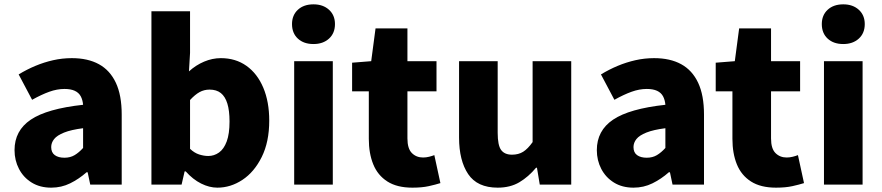

<svg xmlns="http://www.w3.org/2000/svg" viewBox="-20 -851 4067 885"><path d="M216 14Q164 14 126 -9.5Q88 -33 67.5 -72.5Q47 -112 47 -159Q47 -249 122 -299.5Q197 -350 363 -368Q361 -391 352 -407.5Q343 -424 324.5 -432.5Q306 -441 277 -441Q243 -441 207 -428Q171 -415 128 -391L66 -508Q104 -531 143.5 -547.5Q183 -564 225 -573.5Q267 -583 311 -583Q385 -583 436 -555Q487 -527 514 -469.5Q541 -412 541 -323V0H396L384 -57H379Q344 -26 303.5 -6Q263 14 216 14ZM277 -124Q304 -124 324 -136Q344 -148 363 -169V-260Q308 -253 275.5 -240Q243 -227 229.5 -210Q216 -193 216 -173Q216 -148 232.5 -136Q249 -124 277 -124Z M982 14Q945 14 907 -5Q869 -24 836 -61H831L817 0H678V-799H856V-607L851 -522Q883 -551 921 -567Q959 -583 998 -583Q1066 -583 1116 -547.5Q1166 -512 1193.5 -447Q1221 -382 1221 -295Q1221 -197 1186.5 -127.5Q1152 -58 1097.5 -22Q1043 14 982 14ZM940 -132Q967 -132 989.5 -148Q1012 -164 1025 -199Q1038 -234 1038 -291Q1038 -341 1028 -373.5Q1018 -406 998 -422Q978 -438 946 -438Q921 -438 900 -426.5Q879 -415 856 -390V-165Q876 -146 898 -139Q920 -132 940 -132Z M1336 0V-569H1514V0ZM1425 -648Q1380 -648 1353 -673Q1326 -698 1326 -740Q1326 -781 1353 -806Q1380 -831 1425 -831Q1469 -831 1496.5 -806Q1524 -781 1524 -740Q1524 -698 1496.5 -673Q1469 -648 1425 -648Z M1881 14Q1810 14 1765.5 -14.5Q1721 -43 1700.5 -93.5Q1680 -144 1680 -211V-430H1603V-562L1691 -569L1711 -720H1858V-569H1992V-430H1858V-213Q1858 -166 1878.5 -145.5Q1899 -125 1930 -125Q1944 -125 1958 -128.5Q1972 -132 1982 -136L2010 -7Q1988 0 1956.5 7Q1925 14 1881 14Z M2274 14Q2180 14 2138 -48.5Q2096 -111 2096 -217V-569H2274V-239Q2274 -181 2290 -159.5Q2306 -138 2340 -138Q2370 -138 2391.5 -151.5Q2413 -165 2435 -196V-569H2613V0H2468L2455 -78H2451Q2416 -36 2374 -11Q2332 14 2274 14Z M2900 14Q2848 14 2810 -9.5Q2772 -33 2751.5 -72.5Q2731 -112 2731 -159Q2731 -249 2806 -299.5Q2881 -350 3047 -368Q3045 -391 3036 -407.5Q3027 -424 3008.5 -432.5Q2990 -441 2961 -441Q2927 -441 2891 -428Q2855 -415 2812 -391L2750 -508Q2788 -531 2827.5 -547.5Q2867 -564 2909 -573.5Q2951 -583 2995 -583Q3069 -583 3120 -555Q3171 -527 3198 -469.5Q3225 -412 3225 -323V0H3080L3068 -57H3063Q3028 -26 2987.5 -6Q2947 14 2900 14ZM2961 -124Q2988 -124 3008 -136Q3028 -148 3047 -169V-260Q2992 -253 2959.5 -240Q2927 -227 2913.5 -210Q2900 -193 2900 -173Q2900 -148 2916.5 -136Q2933 -124 2961 -124Z M3557 14Q3486 14 3441.5 -14.5Q3397 -43 3376.5 -93.5Q3356 -144 3356 -211V-430H3279V-562L3367 -569L3387 -720H3534V-569H3668V-430H3534V-213Q3534 -166 3554.5 -145.5Q3575 -125 3606 -125Q3620 -125 3634 -128.5Q3648 -132 3658 -136L3686 -7Q3664 0 3632.5 7Q3601 14 3557 14Z M3778 0V-569H3956V0ZM3867 -648Q3822 -648 3795 -673Q3768 -698 3768 -740Q3768 -781 3795 -806Q3822 -831 3867 -831Q3911 -831 3938.5 -806Q3966 -781 3966 -740Q3966 -698 3938.5 -673Q3911 -648 3867 -648Z"/></svg>

Font: Noto Sans TC Thin Black
Style: Regular
Weight: 900
Version: Version 2.004-H2;hotconv 1.0.118;makeotfexe 2.5.65603